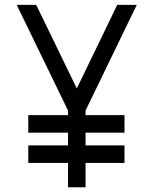

<svg xmlns="http://www.w3.org/2000/svg" viewBox="-20 -704 640 802"><path d="M500 -223.1V-149.9H337.4V-96.7H500V-23.4H337.4V78.1H264.2V-23.4H98.1V-96.7H264.2V-149.9H98.1V-223.1H264.2V-242.2L49.8 -683.6H131.3L300.8 -334.5L469.7 -683.6H551.3L337.4 -242.2V-223.1Z"/></svg>

Font: Anka/Coder
Style: Regular
Weight: 400
Monospace: yes
Version: Version 001.100